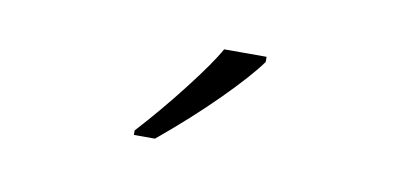

<svg xmlns="http://www.w3.org/2000/svg" viewBox="-32 -780 600 285"><g transform="rotate(10 268.0 -637.0)"><path d="M178.2 -569.8Q211.4 -606 243.9 -647.9Q276.4 -689.9 288.1 -711.4H352.1V-703.6Q335.4 -680.2 296.4 -641.1Q257.3 -602.1 210 -563H178.2Z"/></g></svg>

Font: Bpm'online Open Sans Light
Style: Regular
Weight: 300
Foundry: Ascender Corporation
Version: Version 1.10